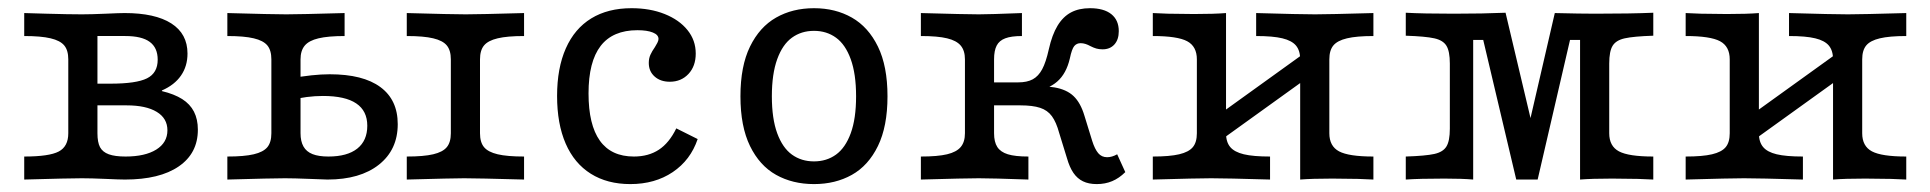

<svg xmlns="http://www.w3.org/2000/svg" viewBox="-20 -447 4806 478"><path d="M150 -115.3V-299.2Q150 -321.8 139.9 -333.9Q129.8 -346 106 -351.6Q82.3 -357.3 40.3 -357.3V-414.5L95.2 -412.9Q151.6 -411.3 183.9 -411.3Q206.5 -411.3 243.5 -412.9Q277.4 -414.5 290.3 -414.5Q366.1 -414.5 406.5 -388.7Q446.8 -362.9 446.8 -313.7Q446.8 -282.3 430.6 -258.9Q414.5 -235.5 383.1 -221.8V-220.2Q413.7 -212.9 433.5 -200.4Q453.2 -187.9 462.9 -169Q472.6 -150 472.6 -124.2Q472.6 -65.3 425 -32.7Q377.4 0 291.1 0Q277.4 0 243.5 -1.6Q206.5 -3.2 183.9 -3.2Q153.2 -3.2 40.3 0V-57.3Q102.4 -57.3 126.2 -69.8Q150 -82.3 150 -115.3ZM396.8 -122.6Q396.8 -152.4 370.2 -168.5Q343.5 -184.7 295.2 -184.7H201.6V-238.7H254.8Q319.4 -238.7 346 -252Q372.6 -265.3 372.6 -298.4Q372.6 -328.2 352.8 -342.7Q333.1 -357.3 291.9 -357.3H211.3L222.6 -365.3V-115.3Q222.6 -92.7 229 -80.6Q235.5 -68.5 250.8 -62.9Q266.1 -57.3 292.7 -57.3Q341.1 -57.3 369 -74.6Q396.8 -91.9 396.8 -122.6Z M655.6 -115.3V-299.2Q655.6 -321.8 645.6 -333.9Q635.5 -346 611.7 -351.6Q587.9 -357.3 546 -357.3V-414.5Q658.9 -411.3 692.7 -411.3Q725 -411.3 837.9 -414.5V-357.3Q796.8 -357.3 773 -351.6Q749.2 -346 738.7 -333.5Q728.2 -321 728.2 -299.2V-115.3Q728.2 -95.2 735.5 -82.3Q742.7 -69.4 758.1 -63.3Q773.4 -57.3 797.6 -57.3Q844.4 -57.3 869.4 -77Q894.4 -96.8 894.4 -133.9Q894.4 -171 866.9 -189.5Q839.5 -208.1 783.9 -208.1Q744.4 -208.1 702.4 -197.6V-251.6Q758.9 -262.1 800.8 -262.1Q883.9 -262.1 927 -230.2Q970.2 -198.4 970.2 -137.9Q970.2 -74.2 923.4 -37.1Q876.6 0 795.2 0Q773.4 -0.8 751.6 -1.6Q711.3 -3.2 689.5 -3.2Q658.9 -3.2 546 0V-57.3Q587.9 -57.3 611.7 -62.9Q635.5 -68.5 645.6 -80.6Q655.6 -92.7 655.6 -115.3ZM1102.4 -115.3V-299.2Q1102.4 -321.8 1092.3 -333.9Q1082.3 -346 1058.5 -351.6Q1034.7 -357.3 992.7 -357.3V-414.5Q1105.6 -411.3 1139.5 -411.3Q1171.8 -411.3 1284.7 -414.5V-357.3Q1242.7 -357.3 1219 -351.6Q1195.2 -346 1185.1 -333.9Q1175 -321.8 1175 -299.2V-115.3Q1175 -92.7 1185.1 -80.6Q1195.2 -68.5 1219 -62.9Q1242.7 -57.3 1284.7 -57.3V0Q1168.5 -3.2 1135.5 -3.2Q1108.9 -3.2 992.7 0V-57.3Q1034.7 -57.3 1058.5 -62.9Q1082.3 -68.5 1092.3 -80.6Q1102.4 -92.7 1102.4 -115.3Z M1366.9 -208.1Q1366.9 -277.4 1388.7 -326.6Q1410.5 -375.8 1452 -401.2Q1493.5 -426.6 1552.4 -426.6Q1598.4 -426.6 1634.7 -412.1Q1671 -397.6 1691.5 -372.2Q1712.1 -346.8 1712.1 -313.7Q1712.1 -282.3 1694 -262.9Q1675.8 -243.5 1647.6 -243.5Q1624.2 -243.5 1609.7 -256.5Q1595.2 -269.4 1595.2 -290.3Q1595.2 -301.6 1599.2 -310.5Q1603.2 -319.4 1610.5 -329.8Q1613.7 -334.7 1616.5 -340.3Q1619.4 -346 1619.4 -350Q1619.4 -360.5 1605.2 -366.1Q1591.1 -371.8 1566.9 -371.8Q1505.6 -371.8 1475.4 -332.7Q1445.2 -293.5 1445.2 -214.5Q1445.2 -136.3 1473.4 -96.8Q1501.6 -57.3 1558.1 -57.3Q1594.4 -57.3 1620.2 -74.2Q1646 -91.1 1663.7 -127.4L1716.9 -100.8Q1699.2 -48.4 1654.8 -18.5Q1610.5 11.3 1549.2 11.3Q1491.9 11.3 1450.8 -14.5Q1409.7 -40.3 1388.3 -89.5Q1366.9 -138.7 1366.9 -208.1Z M1823.4 -207.3Q1823.4 -282.3 1847.2 -331Q1871 -379.8 1912.1 -403.2Q1953.2 -426.6 2006.5 -426.6Q2059.7 -426.6 2100.8 -403.2Q2141.9 -379.8 2165.7 -331Q2189.5 -282.3 2189.5 -207.3Q2189.5 -132.3 2165.7 -83.5Q2141.9 -34.7 2100.8 -11.7Q2059.7 11.3 2006.5 11.3Q1953.2 11.3 1912.1 -11.7Q1871 -34.7 1847.2 -83.5Q1823.4 -132.3 1823.4 -207.3ZM2111.3 -207.3Q2111.3 -262.9 2098 -299.6Q2084.7 -336.3 2061.3 -353.2Q2037.9 -370.2 2006.5 -370.2Q1975 -370.2 1951.6 -353.2Q1928.2 -336.3 1914.9 -299.6Q1901.6 -262.9 1901.6 -207.3Q1901.6 -151.6 1914.9 -115.3Q1928.2 -79 1951.6 -62.1Q1975 -45.2 2006.5 -45.2Q2037.9 -45.2 2061.3 -62.1Q2084.7 -79 2098 -115.3Q2111.3 -151.6 2111.3 -207.3Z M2636.3 -53.2 2616.9 -116.1Q2609.7 -142.7 2598.8 -157.7Q2587.9 -172.6 2569.4 -178.6Q2550.8 -184.7 2520.2 -184.7H2443.5V-241.9H2514.5Q2537.1 -241.9 2551.2 -249.6Q2565.3 -257.3 2574.6 -274.6Q2583.9 -291.9 2591.1 -324.2Q2599.2 -360.5 2612.9 -383.1Q2626.6 -405.6 2646.4 -416.1Q2666.1 -426.6 2693.5 -426.6Q2728.2 -426.6 2746.8 -411.7Q2765.3 -396.8 2765.3 -369.4Q2765.3 -348.4 2754.4 -336.3Q2743.5 -324.2 2725 -324.2Q2716.1 -324.2 2709.3 -326.2Q2702.4 -328.2 2694.4 -332.3Q2688.7 -335.5 2682.7 -337.5Q2676.6 -339.5 2670.2 -339.5Q2660.5 -339.5 2654.4 -332.3Q2648.4 -325 2643.5 -301.6Q2634.7 -263.7 2612.1 -244Q2589.5 -224.2 2547.6 -216.9L2524.2 -230.6Q2575 -234.7 2605.2 -229.4Q2635.5 -224.2 2652.8 -207.7Q2670.2 -191.1 2679.8 -158.9L2699.2 -96Q2705.6 -75.8 2714.1 -65.7Q2722.6 -55.6 2736.3 -55.6Q2748.4 -55.6 2761.3 -62.9L2781.5 -18.5Q2766.1 -3.2 2748.8 4Q2731.5 11.3 2710.5 11.3Q2690.3 11.3 2676.2 4.4Q2662.1 -2.4 2652.4 -16.5Q2642.7 -30.6 2636.3 -53.2ZM2382.3 -115.3V-299.2Q2382.3 -321 2371.8 -333.5Q2361.3 -346 2337.9 -351.6Q2314.5 -357.3 2272.6 -357.3V-414.5Q2385.5 -411.3 2416.9 -411.3Q2443.5 -411.3 2524.2 -414.5V-357.3Q2497.6 -357.3 2482.7 -351.6Q2467.7 -346 2461.3 -333.5Q2454.8 -321 2454.8 -299.2V-115.3Q2454.8 -93.5 2462.9 -81Q2471 -68.5 2489.1 -62.9Q2507.3 -57.3 2540.3 -57.3V0Q2450 -3.2 2416.9 -3.2Q2385.5 -3.2 2272.6 0V-57.3Q2314.5 -57.3 2337.9 -62.9Q2361.3 -68.5 2371.8 -81Q2382.3 -93.5 2382.3 -115.3Z M3107.3 -357.3V-414.5Q3216.9 -411.3 3254 -411.3Q3286.3 -411.3 3399.2 -414.5V-357.3Q3357.3 -357.3 3333.5 -351.6Q3309.7 -346 3299.6 -333.9Q3289.5 -321.8 3289.5 -299.2V-115.3Q3289.5 -83.1 3313.7 -70.2Q3337.9 -57.3 3399.2 -57.3V0Q3380.6 -0.8 3361.3 -1.6L3296.8 -2.4Q3246 -2.4 3216.9 0V-299.2Q3216.9 -321 3206.5 -333.5Q3196 -346 3172.6 -351.6Q3149.2 -357.3 3107.3 -357.3ZM2959.7 -115.3V-299.2Q2959.7 -331.5 2935.5 -344.4Q2911.3 -357.3 2850 -357.3V-414.5Q2869.4 -413.7 2887.9 -412.9L2952.4 -412.1Q3003.2 -412.1 3032.3 -414.5V-115.3Q3032.3 -93.5 3042.7 -81Q3053.2 -68.5 3076.6 -62.9Q3100 -57.3 3141.9 -57.3V0Q3032.3 -3.2 2995.2 -3.2Q2962.9 -3.2 2850 0V-57.3Q2891.9 -57.3 2915.7 -62.9Q2939.5 -68.5 2949.6 -80.6Q2959.7 -92.7 2959.7 -115.3ZM2983.9 -139.5 3233.9 -319.4 3265.3 -275 3015.3 -95.2Z M3589.5 -126.6V-288.7Q3589.5 -319.4 3581 -333.1Q3572.6 -346.8 3550.8 -351.6Q3529 -356.5 3479.8 -358.1V-415.3Q3522.6 -412.9 3599.2 -412.9Q3672.6 -412.9 3728.2 -415.3L3807.3 -81.5L3773.4 -79.8L3850.8 -414.5Q3915.3 -412.9 3951.6 -412.9Q4040.3 -412.9 4096 -415.3V-358.1Q4046.8 -356.5 4025 -351.6Q4003.2 -346.8 3994.8 -333.1Q3986.3 -319.4 3986.3 -288.7V-115.3Q3986.3 -83.1 4010.5 -70.2Q4034.7 -57.3 4096 -57.3V0Q4077.4 -0.8 4058.1 -1.6L3993.5 -2.4Q3942.7 -2.4 3913.7 0V-347.6H3888.7L3808.1 0H3754.8L3672.6 -347.6H3647.6V0Q3620.2 -2.4 3575.8 -2.4Q3513.7 -2.4 3479.8 0V-57.3Q3529 -58.9 3550.8 -63.7Q3572.6 -68.5 3581 -82.3Q3589.5 -96 3589.5 -126.6Z M4433.9 -357.3V-414.5Q4543.5 -411.3 4580.6 -411.3Q4612.9 -411.3 4725.8 -414.5V-357.3Q4683.9 -357.3 4660.1 -351.6Q4636.3 -346 4626.2 -333.9Q4616.1 -321.8 4616.1 -299.2V-115.3Q4616.1 -83.1 4640.3 -70.2Q4664.5 -57.3 4725.8 -57.3V0Q4707.3 -0.8 4687.9 -1.6L4623.4 -2.4Q4572.6 -2.4 4543.5 0V-299.2Q4543.5 -321 4533.1 -333.5Q4522.6 -346 4499.2 -351.6Q4475.8 -357.3 4433.9 -357.3ZM4286.3 -115.3V-299.2Q4286.3 -331.5 4262.1 -344.4Q4237.9 -357.3 4176.6 -357.3V-414.5Q4196 -413.7 4214.5 -412.9L4279 -412.1Q4329.8 -412.1 4358.9 -414.5V-115.3Q4358.9 -93.5 4369.4 -81Q4379.8 -68.5 4403.2 -62.9Q4426.6 -57.3 4468.5 -57.3V0Q4358.9 -3.2 4321.8 -3.2Q4289.5 -3.2 4176.6 0V-57.3Q4218.5 -57.3 4242.3 -62.9Q4266.1 -68.5 4276.2 -80.6Q4286.3 -92.7 4286.3 -115.3ZM4310.5 -139.5 4560.5 -319.4 4591.9 -275 4341.9 -95.2Z"/></svg>

Font: Playfair Micro SmCond SmLight
Style: Regular
Weight: 360
Width: 4
Designer: Claus Eggers Sørensen
Foundry: Claus Eggers Sørensen
Version: Version 2.100;Glyphs 3.2 (3219)